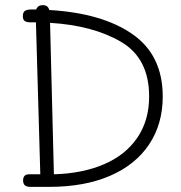

<svg xmlns="http://www.w3.org/2000/svg" viewBox="-20 -736 705 748"><path d="M614 -360Q614 -253 561 -173.5Q508 -94 408.5 -51Q309 -8 172 -8H99Q84 -8 77 -14Q70 -20 70 -33Q70 -57 93 -57H137L120 -649H100Q84 -649 76.5 -654Q69 -659 69 -673Q69 -688 77 -693.5Q85 -699 101 -699H121Q127 -716 147 -716Q167 -716 172 -697Q378 -685 496 -603Q614 -521 614 -360ZM561 -360Q561 -509 451.5 -573Q342 -637 175 -647L190 -57Q301 -60 385 -96Q469 -132 515 -199.5Q561 -267 561 -360Z"/></svg>

Font: Mali Light
Style: Regular
Weight: 300
Designer: Kitiyaporn Chalermlarp | Katatrad Aksorn Co.,Ltd.
Foundry: Cadson Demak Co.,Ltd.
Version: Version 1.000; ttfautohint (v1.6)